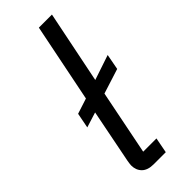

<svg xmlns="http://www.w3.org/2000/svg" viewBox="-245 -770 799 799"><g transform="rotate(-45 155.0 -370.0)"><path d="M208 -68 195 0H124Q89 0 71.5 -17.5Q54 -35 54 -63Q54 -68 55 -74Q56 -80 57 -87L104 -325L37 -304L50 -371L118 -393L188 -740H265L200 -420L310 -457L297 -388L187 -353L130 -68Z"/></g></svg>

Font: IBM Plex Sans Var
Style: Italic
Weight: 400
Italic angle: -11.31°
Designer: Mike Abbink, Paul van der Laan, Pieter van Rosmalen
Foundry: Bold Monday
Version: Version 1.001